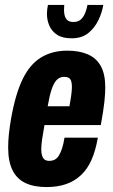

<svg xmlns="http://www.w3.org/2000/svg" viewBox="-20 -745 457 777"><path d="M168 12Q117 12 82.5 -4.5Q48 -21 30.5 -56.5Q13 -92 13 -148Q13 -173 16 -202.5Q19 -232 25 -266Q43 -367 72.5 -426.5Q102 -486 147 -513Q192 -540 252 -540Q301 -540 335.5 -525Q370 -510 388 -477.5Q406 -445 406 -391Q406 -367 402.5 -333.5Q399 -300 388 -239H160Q154 -206 150.5 -182Q147 -158 147 -140Q147 -125 150.5 -114.5Q154 -104 161 -99Q168 -94 179 -94Q192 -94 201.5 -99Q211 -104 218 -115Q225 -126 231 -144Q237 -162 241 -188H376Q367 -136 350.5 -98.5Q334 -61 308 -36.5Q282 -12 247.5 0Q213 12 168 12ZM173 -315H261Q266 -342 268.5 -361.5Q271 -381 271 -394Q271 -408 268 -417Q265 -426 258 -430Q251 -434 240 -434Q221 -434 209 -421Q197 -408 188.5 -382Q180 -356 173 -315ZM270 -590Q233 -590 211.5 -604Q190 -618 180 -640.5Q170 -663 170 -689Q170 -698 171 -706.5Q172 -715 174 -725H240Q238 -703 240.5 -688Q243 -673 251.5 -664.5Q260 -656 277 -656Q296 -656 307 -666Q318 -676 324.5 -692Q331 -708 334 -725H398Q393 -694 378 -663Q363 -632 337 -611Q311 -590 270 -590Z"/></svg>

Font: Archivo ExtraCondensed ExtraBold
Style: Italic
Weight: 800
Width: 2
Italic angle: -10°
Designer: Hector Gatti
Foundry: Omnibus-Type
Version: Version 2.001